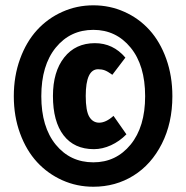

<svg xmlns="http://www.w3.org/2000/svg" viewBox="-20 -795 704 726"><path d="M631.8 -431.2Q631.8 -330.1 592 -251.5Q552.2 -172.9 484.6 -130.9Q417 -88.9 333 -88.9Q270.5 -88.9 215.6 -113.5Q160.6 -138.2 120.1 -182.1Q79.6 -226.1 55.9 -290.5Q32.2 -355 32.2 -431.2Q32.2 -507.3 55.9 -572.3Q79.6 -637.2 120.1 -681.4Q160.6 -725.6 215.6 -750.2Q270.5 -774.9 333 -774.9Q395.5 -774.9 450.4 -750.2Q505.4 -725.6 545.4 -681.4Q585.4 -637.2 608.6 -572.5Q631.8 -507.8 631.8 -431.2ZM333 -682.1Q245.6 -682.1 190.9 -615Q136.2 -547.9 136.2 -431.2Q136.2 -314.9 190.9 -248Q245.6 -181.2 333 -181.2Q418.9 -181.2 473.9 -248.3Q528.8 -315.4 528.8 -431.2Q528.8 -547.9 473.9 -615Q418.9 -682.1 333 -682.1ZM338.9 -631.8Q407.7 -631.8 454.1 -577.1L404.8 -512.2Q387.2 -524.9 376 -529.1Q364.7 -533.2 351.1 -533.2Q304.2 -533.2 304.2 -432.1Q304.2 -376 317.6 -353.5Q331.1 -331.1 355 -331.1Q380.4 -331.1 409.2 -356.9L458 -287.1Q432.1 -260.7 399.7 -245.8Q367.2 -231 335 -231Q260.7 -231 220.5 -283.2Q180.2 -335.4 180.2 -432.1Q180.2 -523.9 222.9 -577.9Q265.6 -631.8 338.9 -631.8Z"/></svg>

Font: Fira Sans Compressed Heavy
Style: Regular
Weight: 900
Width: 1
Designer: Carrois Corporate & Edenspiekermann AG
Foundry: Carrois Corporate GbR & Edenspiekermann AG
Version: Version 4.203;PS 004.203;hotconv 1.0.88;makeotf.lib2.5.64775